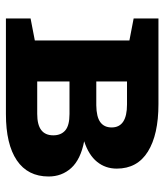

<svg xmlns="http://www.w3.org/2000/svg" viewBox="28 -596 568 665"><g transform="rotate(90 312.5 -264.0)"><path d="M44.4 0V-85.4L120.6 -100.1V-427.7L44.4 -442.4V-528.3H120.6H341.3Q446.8 -528.3 505.6 -491.7Q564.5 -455.1 564.5 -383.8Q564.5 -344.7 541 -315.7Q517.6 -286.6 469.7 -271Q532.7 -258.8 562.3 -226.3Q591.8 -193.8 591.8 -147.9Q591.8 -75.7 535.9 -37.8Q480 0 375.5 0ZM262.7 -108.4H375Q412.6 -108.4 430.9 -122.3Q449.2 -136.2 449.2 -164.1Q449.2 -190.9 432.1 -205.6Q415 -220.2 375.5 -220.2H262.7ZM262.7 -313H345.2Q385.3 -313.5 403.6 -326.9Q421.9 -340.3 421.9 -366.2Q421.9 -419.4 342.3 -419.4H262.7Z"/></g></svg>

Font: Roboto Slab LO
Style: Bold
Weight: 700
Designer: Google
Version: Version 2.000